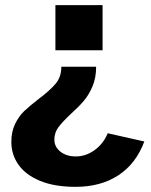

<svg xmlns="http://www.w3.org/2000/svg" viewBox="-20 -550 585 745"><path d="M195 -530H378V-355H195ZM273 175Q192 175 136 152Q80 129 52 89.5Q24 50 24 1Q24 -39 38.5 -69Q53 -99 74 -119Q95 -139 130 -166Q175 -200 196.5 -226Q218 -252 218 -291H353Q353 -248 339 -215Q325 -182 305.5 -159Q286 -136 255 -108Q221 -76 206 -55.5Q191 -35 191 -8Q191 20 214.5 38.5Q238 57 274 57Q313 57 347 32.5Q381 8 398 -33L540 -1Q508 85 439.5 130Q371 175 273 175Z"/></svg>

Font: Morrison
Style: Bold
Weight: 700
Designer: Pablo Impallari, Rodrigo Fuenzalida (Modified by Dan O. Williams)
Version: Version 0.03;June 6, 2019;FontCreator 11.5.0.2425 64-bit; tt